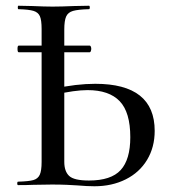

<svg xmlns="http://www.w3.org/2000/svg" viewBox="-20 -645 594 669"><path d="M41 -475Q41 -486 45 -486H293Q295 -486 296.5 -482.5Q298 -479 298 -475Q298 -471 296.5 -467Q295 -463 293 -463H45Q41 -463 41 -475ZM249 1Q235 0 212.5 -1Q190 -2 161 -2L96 -1Q76 0 43 0Q40 0 40 -6Q40 -12 43 -12Q80 -13 96 -17.5Q112 -22 118.5 -36Q125 -50 125 -81V-544Q125 -575 119 -588.5Q113 -602 97 -607Q81 -612 44 -613Q42 -613 42 -619Q42 -625 44 -625L92 -624Q136 -622 163 -622Q193 -622 239 -624L290 -625Q293 -625 293 -619Q293 -613 290 -613Q252 -612 234.5 -607Q217 -602 210.5 -587.5Q204 -573 204 -542V-81Q204 -48 221 -32Q238 -16 290 -16Q367 -16 400.5 -52.5Q434 -89 434 -167Q434 -254 397 -292.5Q360 -331 285 -331Q240 -331 171 -315L168 -336Q246 -353 312 -353Q519 -353 519 -189Q519 -132 492.5 -88Q466 -44 418 -20Q370 4 309 4Q284 4 249 1Z"/></svg>

Font: Cormorant Unicase Medium
Style: Regular
Weight: 500
Designer: Christian Thalmann (Catharsis Fonts)
Foundry: Catharsis Fonts
Version: Version 4.000